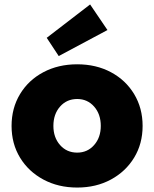

<svg xmlns="http://www.w3.org/2000/svg" viewBox="-20 -833 693 863"><path d="M327 10Q242 10 175 -26Q108 -62 70 -124.5Q32 -187 32 -267Q32 -347 70 -410Q108 -473 175 -508.5Q242 -544 327 -544Q412 -544 478.5 -508.5Q545 -473 583 -410Q621 -347 621 -267Q621 -187 583 -124.5Q545 -62 478.5 -26Q412 10 327 10ZM327 -147Q373 -147 403 -181Q433 -215 433 -267Q433 -320 403 -354Q373 -388 327 -388Q280 -388 250 -354Q220 -320 220 -267Q220 -215 250 -181Q280 -147 327 -147ZM244 -581 190 -663 385 -813 463 -698Z"/></svg>

Font: Lexend ExtraBold
Style: Regular
Weight: 800
Designer: Bonnie Shaver-Troup, Thomas Jockin
Foundry: Lexend
Version: Version 1.007; ttfautohint (v1.8.3)